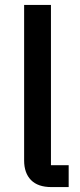

<svg xmlns="http://www.w3.org/2000/svg" viewBox="-20 -760 325 780"><path d="M189 0Q134 0 106 -28.5Q78 -57 78 -108V-740H187V-89H259V0Z"/></svg>

Font: IBM Plex Sans KR Medm
Style: Regular
Weight: 500
Designer: Mike Abbink; Paul van der Laan; Pieter van Rosmalen; Wujin Sim; Chorong Kim; Dohee Lee;
Foundry: Sandoll Inc.
Version: Version 1.003